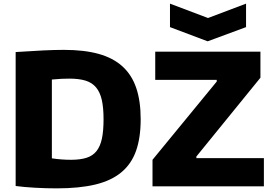

<svg xmlns="http://www.w3.org/2000/svg" viewBox="-20 -1024 1498 1055"><path d="M914 -1004 1123 -925 1332 -1004V-875L1121 -797L914 -875ZM818 -146 1171 -576V-585H833V-740H1411V-597L1059 -164V-155H1430V0H818ZM292 11Q231 11 170.5 7.5Q110 4 66 -2V-738Q154 -744 218.5 -747Q283 -750 331 -750Q442 -750 521.5 -728Q601 -706 652.5 -659.5Q704 -613 728.5 -541Q753 -469 753 -369Q753 -267 727.5 -195Q702 -123 646.5 -77Q591 -31 503.5 -10Q416 11 292 11ZM370 -146Q421 -146 455.5 -157Q490 -168 510.5 -194Q531 -220 540 -262.5Q549 -305 549 -369Q549 -432 539.5 -474.5Q530 -517 508 -543.5Q486 -570 450 -581Q414 -592 361 -592Q341 -592 318.5 -591Q296 -590 265 -587V-154Q291 -150 317.5 -148Q344 -146 370 -146Z"/></svg>

Font: Encode Sans Normal
Style: ExtraBold
Weight: 800
Designer: Pablo Impallari, Andres Torresi
Foundry: Pablo Impallari, Andres Torresi
Version: Version 1.000; ttfautohint (v1.00) -l 8 -r 50 -G 200 -x 14 -